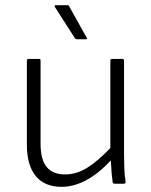

<svg xmlns="http://www.w3.org/2000/svg" viewBox="-20 -711 584 743"><path d="M218 12Q153 12 118.5 -29.5Q84 -71 84 -152V-477Q84 -483 91 -483H131Q137 -483 137 -477V-155Q137 -94 160.5 -65Q184 -36 232 -36Q276 -36 317 -61.5Q358 -87 407 -138V-477Q407 -483 413 -483H453Q460 -483 460 -477V-116Q460 -89 461 -61.5Q462 -34 466 -7Q467 0 458 0H424Q417 0 416 -7Q413 -27 411.5 -47.5Q410 -68 409 -90Q313 12 218 12ZM278 -559Q273 -559 270 -563L193 -683Q191 -686 191.5 -688.5Q192 -691 196 -691H240Q246 -691 248 -686L315 -566Q319 -559 312 -559Z"/></svg>

Font: Sofia Sans Light
Style: Regular
Weight: 300
Designer: Botio Nikoltchev, Ani Petrova
Foundry: lettersoup
Version: Version 4.100; ttfautohint (v1.8.3)